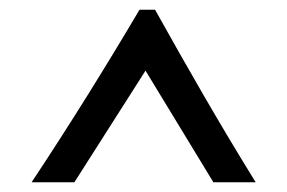

<svg xmlns="http://www.w3.org/2000/svg" viewBox="-20 -691 591 395"><path d="M299 -671Q348 -583 399.5 -494Q451 -405 506 -316H419L253 -589H307L133 -316H45Q104 -405 159.5 -494Q215 -583 267 -671Z"/></svg>

Font: Alkalami
Style: Regular
Weight: 400
Designer: Becca Hirsbrunner Spalinger
Foundry: SIL International
Version: Version 2.000